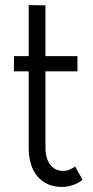

<svg xmlns="http://www.w3.org/2000/svg" viewBox="-20 -721 365 756"><path d="M93 -139V-701L159 -700V-139ZM35 -440V-500H285V-440ZM93 -140H159Q159 -111 167.5 -90.5Q176 -70 191.5 -59Q207 -48 229 -48L224 15Q163 15 128 -26Q93 -67 93 -140ZM276 -65 305 -13Q289 0 267.5 7.5Q246 15 224 15L229 -48Q242 -48 253.5 -53Q265 -58 276 -65Z"/></svg>

Font: Akshar Light
Style: Regular
Weight: 300
Designer: Tall Chai
Foundry: Tall Chai
Version: Version 1.100